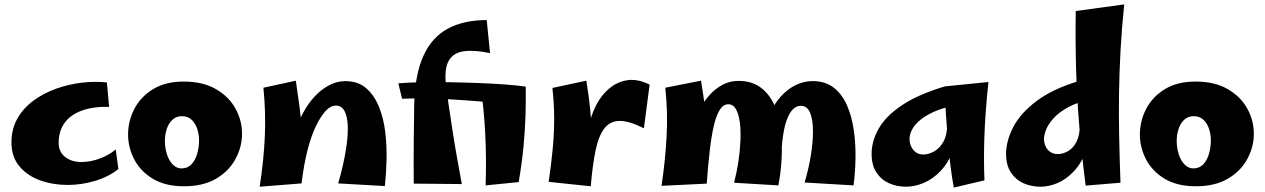

<svg xmlns="http://www.w3.org/2000/svg" viewBox="-20 -833 5739 871"><path d="M286 6Q221 6 163 -14.5Q105 -35 68.5 -78Q32 -121 32 -187Q32 -248 59 -295.5Q86 -343 132.5 -377Q179 -411 235.5 -431Q292 -451 352 -458Q412 -465 465 -459L475 -348Q423 -350 380.5 -340Q338 -330 308 -309.5Q278 -289 262 -257.5Q246 -226 246 -186Q246 -144 275.5 -121Q305 -98 349 -98Q390 -98 432 -113.5Q474 -129 505 -155L517 -66Q471 -30 410 -12Q349 6 286 6Z M815 12Q730 12 673.5 -22Q617 -56 589 -110Q561 -164 561 -223Q561 -283 589 -338Q617 -393 673.5 -428Q730 -463 813 -463Q901 -463 960 -428.5Q1019 -394 1048.5 -340Q1078 -286 1078 -226Q1078 -167 1048.5 -112Q1019 -57 960.5 -22.5Q902 12 815 12ZM803 -69Q831 -69 848.5 -87.5Q866 -106 874.5 -135.5Q883 -165 883 -195Q883 -224 874.5 -249Q866 -274 849 -290Q832 -306 805 -306Q780 -306 762.5 -290Q745 -274 736.5 -248Q728 -222 728 -194Q728 -163 737 -134Q746 -105 763.5 -87Q781 -69 803 -69Z M1726 11 1514 -1Q1525 -37 1535.5 -83Q1546 -129 1552.5 -176Q1559 -223 1557.5 -263.5Q1556 -304 1543 -329Q1530 -354 1503 -354Q1480 -354 1457.5 -330Q1435 -306 1413 -260.5Q1391 -215 1374.5 -149.5Q1358 -84 1348 -1L1306 -137Q1306 -185 1319.5 -232.5Q1333 -280 1355.5 -322Q1378 -364 1408 -396Q1438 -428 1473.5 -446.5Q1509 -465 1546 -465Q1604 -465 1640.5 -433.5Q1677 -402 1698.5 -350Q1720 -298 1727.5 -235Q1735 -172 1733.5 -107.5Q1732 -43 1726 11ZM1348 -1 1158 14Q1177 -109 1181.5 -217Q1186 -325 1175 -435L1322 -467Q1332 -400 1339.5 -343Q1347 -286 1350 -233Q1353 -180 1352.5 -124Q1352 -68 1348 -1Z M2075 2 1857 0Q1856 -100 1857 -193Q1858 -286 1859 -357Q1862 -494 1900.5 -579Q1939 -664 2011.5 -703Q2084 -742 2188 -742L2203 -592Q2132 -607 2084.5 -600.5Q2037 -594 2016 -558Q1995 -522 2003 -446Q2007 -414 2014.5 -362.5Q2022 -311 2031.5 -249Q2041 -187 2052.5 -122Q2064 -57 2075 2ZM2348 -348Q2310 -356 2257 -362.5Q2204 -369 2143 -374Q2082 -379 2019.5 -382.5Q1957 -386 1901.5 -386.5Q1846 -387 1804 -385L1787 -455Q1832 -459 1892 -460Q1952 -461 2017.5 -460Q2083 -459 2147.5 -456.5Q2212 -454 2268.5 -450Q2325 -446 2365 -440ZM2333 -7 2183 8Q2187 -108 2181.5 -221.5Q2176 -335 2160 -447L2365 -440Q2366 -377 2364 -310.5Q2362 -244 2355 -169.5Q2348 -95 2333 -7Z M2660 12 2637 -156Q2641 -242 2664.5 -309Q2688 -376 2728 -417Q2768 -458 2819 -468Q2870 -478 2927 -449L2901 -251Q2834 -285 2790.5 -284.5Q2747 -284 2721 -249.5Q2695 -215 2681.5 -149.5Q2668 -84 2660 12ZM2660 12 2469 -8Q2481 -90 2487.5 -159Q2494 -228 2494 -294.5Q2494 -361 2486 -434L2640 -467Q2651 -399 2657 -340.5Q2663 -282 2665 -226.5Q2667 -171 2665.5 -113Q2664 -55 2660 12Z M3511 8 3310 -4Q3322 -49 3329.5 -98.5Q3337 -148 3339 -195Q3341 -242 3336 -279Q3331 -316 3318.5 -338Q3306 -360 3284 -360Q3261 -360 3245 -334.5Q3229 -309 3218 -261.5Q3207 -214 3199.5 -147.5Q3192 -81 3186 0L3105 -182Q3109 -219 3121 -258.5Q3133 -298 3152.5 -335Q3172 -372 3198.5 -401.5Q3225 -431 3258 -448.5Q3291 -466 3330 -466Q3390 -466 3430 -436.5Q3470 -407 3492 -358Q3514 -309 3521.5 -247Q3529 -185 3526 -119Q3523 -53 3511 8ZM3186 0 2981 10Q2998 -103 3004 -213.5Q3010 -324 2998 -435L3160 -467Q3175 -379 3182.5 -303Q3190 -227 3191 -154Q3192 -81 3186 0ZM3852 8 3630 -5Q3648 -65 3658 -126Q3668 -187 3668 -238.5Q3668 -290 3655 -321.5Q3642 -353 3613 -353Q3593 -353 3577 -337Q3561 -321 3549.5 -290Q3538 -259 3531.5 -212.5Q3525 -166 3524 -105L3464 -277Q3474 -331 3504.5 -373.5Q3535 -416 3577.5 -440.5Q3620 -465 3667 -465Q3724 -465 3762 -435.5Q3800 -406 3822 -356Q3844 -306 3853 -244Q3862 -182 3861 -116.5Q3860 -51 3852 8Z M4090 14Q4048 14 4012.5 -2Q3977 -18 3955.5 -51Q3934 -84 3934 -135Q3934 -192 3965.5 -248.5Q3997 -305 4070 -354.5Q4143 -404 4266 -441L4319 -356Q4255 -344 4213.5 -324.5Q4172 -305 4148.5 -283.5Q4125 -262 4115.5 -241Q4106 -220 4106 -204Q4106 -173 4123.5 -152.5Q4141 -132 4168 -132Q4192 -132 4217.5 -146Q4243 -160 4260 -190.5Q4277 -221 4277 -272L4335 -304Q4330 -215 4306 -154.5Q4282 -94 4246.5 -57Q4211 -20 4170 -3Q4129 14 4090 14ZM4307 18Q4299 -23 4292 -79.5Q4285 -136 4280 -196Q4275 -256 4271.5 -309Q4268 -362 4266.5 -398Q4265 -434 4266 -441L4464 -461Q4449 -318 4445.5 -210.5Q4442 -103 4446 -15Z M5063 -4 4905 9Q4887 -132 4876 -263Q4865 -394 4861.5 -523Q4858 -652 4860 -783L5080 -813Q5069 -707 5063.5 -608.5Q5058 -510 5056.5 -413Q5055 -316 5057 -215.5Q5059 -115 5063 -4ZM4700 14Q4658 14 4622.5 -2Q4587 -18 4565.5 -51Q4544 -84 4544 -135Q4544 -192 4575.5 -254.5Q4607 -317 4680 -373Q4753 -429 4876 -466L4929 -381Q4865 -369 4823.5 -345.5Q4782 -322 4758.5 -295.5Q4735 -269 4725.5 -244.5Q4716 -220 4716 -204Q4716 -173 4733.5 -153.5Q4751 -134 4778 -134Q4802 -134 4825.5 -147.5Q4849 -161 4864 -191Q4879 -221 4879 -272L4938 -304Q4933 -215 4910 -154.5Q4887 -94 4852.5 -57Q4818 -20 4778.5 -3Q4739 14 4700 14Z M5405 12Q5320 12 5263.5 -22Q5207 -56 5179 -110Q5151 -164 5151 -223Q5151 -283 5179 -338Q5207 -393 5263.5 -428Q5320 -463 5403 -463Q5491 -463 5550 -428.5Q5609 -394 5638.5 -340Q5668 -286 5668 -226Q5668 -167 5638.5 -112Q5609 -57 5550.5 -22.5Q5492 12 5405 12ZM5393 -69Q5421 -69 5438.5 -87.5Q5456 -106 5464.5 -135.5Q5473 -165 5473 -195Q5473 -224 5464.5 -249Q5456 -274 5439 -290Q5422 -306 5395 -306Q5370 -306 5352.5 -290Q5335 -274 5326.5 -248Q5318 -222 5318 -194Q5318 -163 5327 -134Q5336 -105 5353.5 -87Q5371 -69 5393 -69Z"/></svg>

Font: Marhey Light SemiBold
Style: Regular
Weight: 600
Version: Version 1.000